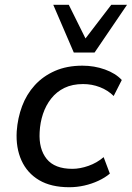

<svg xmlns="http://www.w3.org/2000/svg" viewBox="-20 -775 552 804"><path d="M270 9Q194 9 144 -20.5Q94 -50 70 -103Q46 -156 50 -225Q54 -281 72.5 -330.5Q91 -380 125.5 -418Q160 -456 210 -478Q260 -500 325 -500Q375 -500 419.5 -484Q464 -468 490 -440L456 -373Q432 -397 398.5 -410Q365 -423 328 -423Q283 -423 250 -407Q217 -391 194.5 -362.5Q172 -334 160 -298Q148 -262 146 -222Q142 -151 175.5 -109.5Q209 -68 283 -68Q315 -68 350.5 -80.5Q386 -93 414 -117L440 -48Q420 -31 392 -18Q364 -5 333 2Q302 9 270 9ZM289 -555 203 -755H268L338 -614L446 -755H512L376 -555Z"/></svg>

Font: Nunito Sans 10pt Medium
Style: Italic
Weight: 500
Italic angle: -9°
Designer: Vernon Adams
Foundry: Vernon Adams
Version: Version 3.101;gftools[0.9.27]